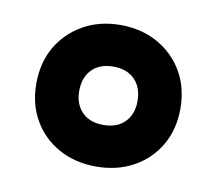

<svg xmlns="http://www.w3.org/2000/svg" viewBox="-49 -779 498 441"><g transform="rotate(10 200.0 -559.0)"><path d="M200 -394Q151 -394 113 -415Q75 -436 53.5 -473Q32 -510 32 -558Q32 -607 53.5 -644Q75 -681 113 -702.5Q151 -724 200 -724Q249 -724 287 -702.5Q325 -681 346.5 -644Q368 -607 368 -558Q368 -510 346.5 -473Q325 -436 287 -415Q249 -394 200 -394ZM200 -491Q232 -491 250 -509.5Q268 -528 268 -558Q268 -590 250 -608.5Q232 -627 200 -627Q168 -627 150 -608.5Q132 -590 132 -558Q132 -528 150 -509.5Q168 -491 200 -491Z"/></g></svg>

Font: Noto Sans Khmer SemiCondensed ExtraBold
Style: Regular
Weight: 800
Width: 4
Designer: Danh Hong and the Monotype Design Team
Foundry: Monotype Imaging Inc.
Version: Version 2.004